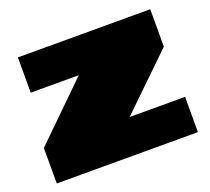

<svg xmlns="http://www.w3.org/2000/svg" viewBox="-96 -642 832 762"><g transform="rotate(-20 320.0 -261.5)"><path d="M22 0V-150L251 -374H48V-523H607V-365L384 -149H618V0Z"/></g></svg>

Font: Tomorrow Black
Style: Regular
Weight: 900
Designer: Tony de Marco, Monica Rizzolli
Foundry: Just in Type
Version: Version 2.002